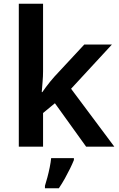

<svg xmlns="http://www.w3.org/2000/svg" viewBox="-20 -780 631 1021"><path d="M209 -401Q209 -375 206.5 -346Q204 -317 202 -290H205Q213 -302 224 -316.5Q235 -331 246.5 -345.5Q258 -360 269 -372L428 -543H575L358 -308L588 0H438L272 -231L209 -179V0H80V-760H209ZM373 71Q365 91 352.5 116.5Q340 142 325 169Q310 196 293 221H219V208Q225 189 232 163Q239 137 244.5 109.5Q250 82 252 61H373Z"/></svg>

Font: Noto Sans Nag Mundari SemiBold
Style: Regular
Weight: 600
Version: Version 1.000